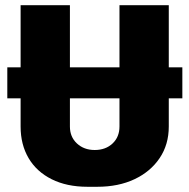

<svg xmlns="http://www.w3.org/2000/svg" viewBox="-20 -706 726 736"><path d="M8 -448H679V-329H8ZM315 10Q236 10 178 -19Q120 -48 89.5 -100Q59 -152 59 -221V-686H248V-221Q248 -181 275 -156Q302 -131 343 -131Q385 -131 411.5 -156Q438 -181 438 -221V-686H627V-221Q627 -152 592 -100Q557 -48 495.5 -19Q434 10 353 10Z"/></svg>

Font: Chivo Medium ExtraBold
Style: Regular
Weight: 800
Version: Version 2.002